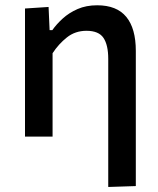

<svg xmlns="http://www.w3.org/2000/svg" viewBox="-20 -530 614 745"><path d="M400 195.5V-301.5Q400 -355.5 381.5 -383Q363 -410.5 315.5 -410.5Q272 -410.5 239.8 -385Q207.5 -359.5 184 -323.5V0H77V-497L168.5 -503L172.5 -413H183Q199 -436 223.5 -458.2Q248 -480.5 281.2 -495Q314.5 -509.5 357 -509.5Q433 -509.5 470 -464.5Q507 -419.5 507 -332.5V192Z"/></svg>

Font: Heraclito Medium
Style: Regular
Weight: 500
Designer: Kostas Bartsokas (font) & Cristiano Sobral (main changes)
Foundry: Kostas Bartsokas (font) & Cristiano Sobral (main changes)
Version: Version 1.00;July 8, 2020;FontCreator 13.0.0.2655 64-bit